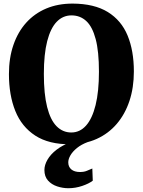

<svg xmlns="http://www.w3.org/2000/svg" viewBox="-20 -772 776 1042"><path d="M363 11Q245.5 12 171.5 -36Q97.5 -84 63 -170Q28.5 -256 28.5 -370Q28.5 -457.5 52.8 -528Q77 -598.5 122.2 -648.8Q167.5 -699 231 -725.8Q294.5 -752.5 374 -752.5Q491.5 -752 565 -706.8Q638.5 -661.5 672.5 -579Q706.5 -496.5 706.5 -384Q706.5 -296.5 682.5 -224.2Q658.5 -152 613.5 -99.5Q568.5 -47 505 -18.2Q441.5 10.5 363 11ZM367 -53Q413.5 -53 447 -90.5Q480.5 -128 498.8 -201.8Q517 -275.5 517 -383Q517 -493 499.2 -560Q481.5 -627 448.2 -657.8Q415 -688.5 368 -688.5Q321.5 -688.5 288 -654Q254.5 -619.5 236.2 -548.8Q218 -478 218 -370.5Q218 -261.5 235.8 -191.2Q253.5 -121 287 -87Q320.5 -53 367 -53ZM351 249.5Q320.5 249.5 290.2 239.5Q260 229.5 240.5 207.8Q221 186 221 150.5Q221 123.5 237.8 94.5Q254.5 65.5 287 40.5Q319.5 15.5 365 -1L400 -5L456 -1Q421.5 12 398 31Q374.5 50 362.5 70.5Q350.5 91 350.5 109Q350.5 133.5 367.2 147.5Q384 161.5 414 161.5Q436 161.5 450.8 155.2Q465.5 149 481 142.5L483.5 208.5Q463 224.5 426.2 237Q389.5 249.5 351 249.5Z"/></svg>

Font: Merriweather 24pt Black
Style: Regular
Weight: 900
Designer: Eben Sorkin
Foundry: Eben Sorkin
Version: Version 2.100